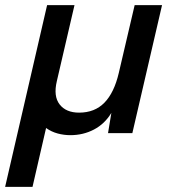

<svg xmlns="http://www.w3.org/2000/svg" viewBox="-46 -520 674 750"><path d="M-26 210 138 -500H245L176 -203Q162 -144 187 -112Q212 -80 263 -80Q324 -80 362 -119Q400 -158 418 -235L480 -500H587L471 0H376L389 -79Q363 -36 321 -14Q279 8 229 8Q204 8 179.5 1.5Q155 -5 134 -20L81 210Z"/></svg>

Font: Work Sans Medium
Style: Italic
Weight: 500
Italic angle: -13°
Designer: Wei Huang
Foundry: Wei Huang
Version: Version 2.012; ttfautohint (v1.8.3)